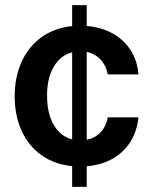

<svg xmlns="http://www.w3.org/2000/svg" viewBox="-20 -727 593 747"><path d="M260.7 -80.6Q191.9 -87.4 141.4 -123.3Q90.8 -159.2 64 -218.5Q37.1 -277.8 37.1 -352.5Q37.1 -427.7 64.5 -487.3Q91.8 -546.9 142.3 -582.8Q192.9 -618.7 260.7 -625.5V-707H317.4V-626Q374.5 -621.1 418.5 -596.7Q462.4 -572.3 488.5 -531.2Q514.6 -490.2 518.6 -437.5H399.4Q393.1 -471.2 371.8 -494.6Q350.6 -518.1 317.4 -524.9V-183.1Q349.6 -189.5 371.1 -211.9Q392.6 -234.4 399.4 -270.5H518.6Q513.7 -218.3 488.3 -176.8Q462.9 -135.3 419.2 -110.1Q375.5 -85 317.4 -80.1V0H260.7ZM260.7 -184.6V-523.4Q215.3 -511.7 189.2 -467.5Q163.1 -423.3 163.1 -355.5Q163.1 -285.6 189.2 -241Q215.3 -196.3 260.7 -184.6Z"/></svg>

Font: Pretendard GOV SemiBold
Style: Regular
Weight: 600
Designer: Base glyphs from Inter by Rasmus Andersson; Hangeul glyphs from Noto Sans CJK(Source Han Sans) by Jang Soo-young and Kan
Foundry: Kil Hyung-jin
Version: Version 1.309